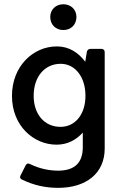

<svg xmlns="http://www.w3.org/2000/svg" viewBox="-20 -698 589 916"><path d="M282.2 -554.7C318.4 -554.7 344.7 -580.1 344.7 -617.2C344.7 -652.3 318.4 -677.7 282.2 -677.7C246.1 -677.7 219.7 -652.3 219.7 -617.2C219.7 -580.1 246.1 -554.7 282.2 -554.7ZM394.5 -451.2 386.7 -403.3C354.5 -446.3 310.5 -476.6 251 -476.6C139.6 -476.6 37.1 -383.8 37.1 -240.2C37.1 -98.6 139.6 -7.8 250 -7.8C302.7 -7.8 343.8 -31.2 375 -65.4V3.9C375 76.2 338.9 116.2 256.8 116.2C214.8 116.2 167 106.4 124 85C115.2 80.1 107.4 81.1 102.5 90.8L78.1 138.7C73.2 148.4 76.2 155.3 85.9 159.2C140.6 185.5 195.3 198.2 257.8 198.2C389.6 198.2 479.5 129.9 479.5 10.7V-449.2C479.5 -459 473.6 -464.8 463.9 -464.8H412.1C403.3 -464.8 396.5 -460 394.5 -451.2ZM268.6 -92.8C192.4 -92.8 140.6 -152.3 140.6 -241.2C140.6 -331.1 192.4 -393.6 269.5 -393.6C338.9 -393.6 387.7 -330.1 387.7 -241.2C387.7 -152.3 338.9 -92.8 268.6 -92.8Z"/></svg>

Font: Ed Sans Neue Medium
Style: Regular
Weight: 500
Designer: Stephen Hutchings
Version: Version 1.004;PS 001.004;hotconv 1.0.88;makeotf.lib2.5.64775